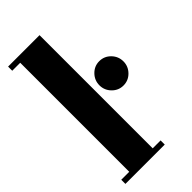

<svg xmlns="http://www.w3.org/2000/svg" viewBox="-235 -809 868 868"><g transform="rotate(-45 199.0 -375.0)"><path d="M12 0V-26.5H63V-723.5H12V-750H213V-26.5H263.5V0ZM320.5 -320.5Q289 -320.5 266.5 -343.5Q244 -366.5 244 -398Q244 -430 266.5 -453Q289 -476 320.5 -476Q352.5 -476 375 -453Q397.5 -430 397.5 -398Q397.5 -366.5 375 -343.5Q352.5 -320.5 320.5 -320.5Z"/></g></svg>

Font: Imbue 50pt Black
Style: Regular
Weight: 900
Designer: Tyler Finck
Foundry: Etcetera Type Company
Version: Version 1.102; ttfautohint (v1.8.3)